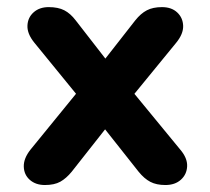

<svg xmlns="http://www.w3.org/2000/svg" viewBox="-20 -519 596 545"><path d="M107.5 6.2Q81.2 6.2 64.6 -8.5Q48 -23.2 47.5 -46.4Q47 -69.5 66.5 -94.2L223 -286.2V-219.5L77.2 -398.2Q57 -423.2 57.9 -446.2Q58.8 -469.2 75.4 -484Q92 -498.8 118.2 -498.8Q145 -498.8 162.5 -489.8Q180 -480.8 195 -461L304.5 -320H253.5L363.8 -461Q379.5 -480.8 396.9 -489.8Q414.2 -498.8 439.8 -498.8Q467 -498.8 483.1 -483.6Q499.2 -468.5 499.9 -445.5Q500.5 -422.5 480 -397.5L334.8 -220V-285.2L491.8 -94.2Q512.2 -70.2 511.2 -47.1Q510.2 -24 493.5 -8.9Q476.8 6.2 449.5 6.2Q424 6.2 406.8 -2.8Q389.5 -11.8 373.5 -31.5L253.5 -183.2H303L183.5 -31.5Q168.2 -12.8 151.2 -3.2Q134.2 6.2 107.5 6.2Z"/></svg>

Font: Nunito ExtraLight
Style: Regular
Weight: 200
Designer: Vernon Adams
Foundry: Vernon Adams
Version: Version 3.602;April 4, 2023;FontCreator 14.0.0.2856 64-bit